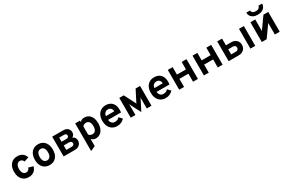

<svg xmlns="http://www.w3.org/2000/svg" viewBox="195 -2416 6451 4293"><g transform="rotate(-30 3420.0 -269.5)"><path d="M280.5 12Q174.5 12 112.8 -59.8Q51 -131.5 51 -255Q51 -337.5 79.2 -397.5Q107.5 -457.5 159.5 -490.2Q211.5 -523 282 -523Q442.5 -523 490.5 -377.5L372 -337.5Q346.5 -404 284 -404Q235 -404 206.5 -363.8Q178 -323.5 178 -255Q178 -187 206 -147Q234 -107 281.5 -107Q350 -107 374 -181.5L492 -146Q446 12 280.5 12Z M821.5 12Q713 12 650.8 -59.5Q588.5 -131 588.5 -255Q588.5 -337 617 -397.2Q645.5 -457.5 697.8 -490.2Q750 -523 821.5 -523Q928 -523 990.2 -451Q1052.5 -379 1052.5 -255.5Q1052.5 -131 990.5 -59.5Q928.5 12 821.5 12ZM821.5 -107.5Q872 -107.5 900 -146.2Q928 -185 928 -255.5Q928 -325.5 899.8 -364.8Q871.5 -404 821.5 -404Q771 -404 742.5 -364.5Q714 -325 714 -255Q714 -185.5 742.5 -146.5Q771 -107.5 821.5 -107.5Z M1183 0V-511H1458Q1545.5 -511 1584.5 -470.2Q1623.5 -429.5 1623.5 -373.5Q1623.5 -335.5 1607 -308.8Q1590.5 -282 1561 -267Q1603 -252.5 1622 -220Q1641 -187.5 1641 -152Q1641 -112 1623 -77.2Q1605 -42.5 1566.8 -21.2Q1528.5 0 1468 0ZM1308 -308H1428.5Q1461.5 -308 1479 -322Q1496.5 -336 1496.5 -360Q1496.5 -385 1480.2 -399.8Q1464 -414.5 1434 -414.5H1308ZM1308 -96.5H1445Q1479.5 -96.5 1497 -112Q1514.5 -127.5 1514.5 -154.5Q1514.5 -180.5 1495 -196.2Q1475.5 -212 1436 -212H1308Z M1776.5 203V-511H1901.5V-473.5Q1944 -523 2014 -523Q2112.5 -523 2169 -451.5Q2225.5 -380 2225.5 -255.5Q2225.5 -175 2199 -114.8Q2172.5 -54.5 2124.5 -21.2Q2076.5 12 2012.5 12Q1941.5 12 1901.5 -38.5V146.5ZM1994 -107.5Q2045 -107.5 2072.5 -146.2Q2100 -185 2100 -255.5Q2100 -326 2072 -365Q2044 -404 1994 -404Q1934.5 -404 1901.5 -359.5V-153Q1914.5 -131.5 1939.2 -119.5Q1964 -107.5 1994 -107.5Z M2567.5 12Q2494 12 2440.8 -21Q2387.5 -54 2358.8 -114.2Q2330 -174.5 2330 -256Q2330 -338.5 2359.2 -398.5Q2388.5 -458.5 2441.8 -490.8Q2495 -523 2567.5 -523Q2629.5 -523 2680 -497Q2730.5 -471 2760.5 -417.2Q2790.5 -363.5 2790.5 -280.5Q2790.5 -267.5 2789.8 -248.8Q2789 -230 2787 -211H2453.5Q2456.5 -158.5 2486.8 -126.5Q2517 -94.5 2568 -94.5Q2636.5 -94.5 2682.5 -146L2754.5 -71.5Q2721.5 -34 2674.8 -11Q2628 12 2567.5 12ZM2454 -308.5H2669.5Q2666 -358.5 2639.5 -387.5Q2613 -416.5 2565 -416.5Q2521 -416.5 2490 -389.2Q2459 -362 2454 -308.5Z M3183.5 9 3058.5 -234.5Q3053 -246 3046.8 -259.5Q3040.5 -273 3035.5 -286Q3037.5 -263 3037.5 -238V0H2915.5V-511H3031L3164.5 -249Q3171 -236.5 3175.8 -226.5Q3180.5 -216.5 3183.5 -209Q3187 -216.5 3191.8 -226.5Q3196.5 -236.5 3202.5 -249L3336.5 -511H3451.5V0H3330V-229Q3330 -240 3330.5 -256.2Q3331 -272.5 3332 -283.5Q3319.5 -256 3307 -231.5Z M3819.5 12Q3746 12 3692.8 -21Q3639.5 -54 3610.8 -114.2Q3582 -174.5 3582 -256Q3582 -338.5 3611.2 -398.5Q3640.5 -458.5 3693.8 -490.8Q3747 -523 3819.5 -523Q3881.5 -523 3932 -497Q3982.5 -471 4012.5 -417.2Q4042.5 -363.5 4042.5 -280.5Q4042.5 -267.5 4041.8 -248.8Q4041 -230 4039 -211H3705.5Q3708.5 -158.5 3738.8 -126.5Q3769 -94.5 3820 -94.5Q3888.5 -94.5 3934.5 -146L4006.5 -71.5Q3973.5 -34 3926.8 -11Q3880 12 3819.5 12ZM3706 -308.5H3921.5Q3918 -358.5 3891.5 -387.5Q3865 -416.5 3817 -416.5Q3773 -416.5 3742 -389.2Q3711 -362 3706 -308.5Z M4167.5 0V-511H4292.5V-318H4525V-511H4650V0H4525V-208H4292.5V0Z M4805.5 0V-511H4930.5V-318H5163V-511H5288V0H5163V-208H4930.5V0Z M5443.5 0V-511H5568.5V-337.5H5706Q5786 -337.5 5835.8 -290.8Q5885.5 -244 5885.5 -168.5Q5885.5 -118.5 5863 -80.5Q5840.5 -42.5 5800 -21.2Q5759.5 0 5706 0ZM5568.5 -103H5691Q5722.5 -103 5741.5 -121.2Q5760.5 -139.5 5760.5 -169Q5760.5 -198.5 5741.5 -216.5Q5722.5 -234.5 5691 -234.5H5568.5ZM6006 0V-511H6131V0Z M6300 0V-511H6425V-213L6637 -511H6762V0H6637V-297L6425 0ZM6531 -573Q6463 -573 6417.8 -596.2Q6372.5 -619.5 6349.8 -658Q6327 -696.5 6327 -742H6423.5Q6423.5 -712 6449.5 -687.8Q6475.5 -663.5 6531 -663.5Q6586.5 -663.5 6613 -687.8Q6639.5 -712 6639.5 -742H6736Q6736 -696.5 6713 -658Q6690 -619.5 6644.5 -596.2Q6599 -573 6531 -573Z"/></g></svg>

Font: Overpass
Style: Bold
Weight: 700
Designer: Delve Withrington, Dave Bailey, Thomas Jockin
Foundry: Delve Fonts LLC
Version: Version 4.000; ttfautohint (v1.8.3)